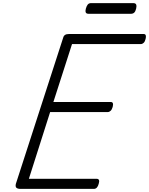

<svg xmlns="http://www.w3.org/2000/svg" viewBox="-20 -1217 960 1237"><path d="M113 0Q94 0 86 -7Q78 -14 82 -32L387 -974Q390 -986 399 -992Q408 -998 426 -998H905Q916 -998 919 -989.5Q922 -981 918 -966Q914 -949 905.5 -941Q897 -933 887 -933H444L324 -560H693Q704 -560 707 -552Q710 -544 706 -528Q701 -511 692.5 -503Q684 -495 674 -495H303L166 -65H603Q614 -65 617.5 -57Q621 -49 616 -33Q612 -17 604 -8.5Q596 0 585 0ZM552 -1128Q536 -1128 532.5 -1137Q529 -1146 533 -1161Q538 -1179 545.5 -1188Q553 -1197 568 -1197H838Q854 -1197 857.5 -1187Q861 -1177 857 -1161Q853 -1144 845 -1136Q837 -1128 822 -1128Z"/></svg>

Font: Playwrite US Trad Light
Style: Regular
Weight: 300
Designer: Veronika Burian, José Scaglione
Foundry: TypeTogether
Version: Version 1.003